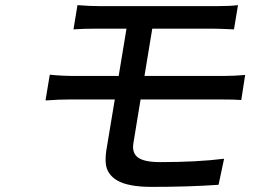

<svg xmlns="http://www.w3.org/2000/svg" viewBox="-20 -709 996 751"><path d="M158 -316.1 174.7 -416.9Q221.2 -411.9 271.3 -411.9H444.2L474.8 -596.9H356.9Q304 -596.9 267.4 -594.1L283 -688.9Q332 -685 371.4 -685H828.1Q880 -685 910.9 -688.9L895.2 -594.1Q831.3 -596.9 813.6 -596.9H575.6L545.1 -411.9H853.3Q896 -411.9 938.9 -415.8L923.7 -317.8Q899.1 -320 839.8 -320H529.8L501.8 -149.1Q495.4 -110.4 520.1 -92.7Q544.7 -74.9 606.5 -74.9Q750.4 -74.9 856.5 -88.1L834.9 13.8Q718.4 22 573.5 22Q527 22 493.3 15.6Q459.5 9.2 438.9 -2.8Q418.3 -14.9 406.8 -32.1Q395.2 -49.4 393.6 -71.2Q392 -93 395.6 -119L429 -320H256Q210.2 -320 158 -316.1Z"/></svg>

Font: Karasuma Gothic
Style: Medium Italic
Weight: 500
Italic angle: 9.39998°
Designer: Rasmus Andersson / Ryoko Nishizuka
Foundry: Genbu
Version: Version 1.00